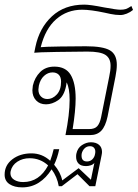

<svg xmlns="http://www.w3.org/2000/svg" viewBox="-76 -584 595 830"><path d="M100 -380Q115 -382 184.5 -383Q254 -384 295 -384Q369 -384 399 -366.5Q429 -349 429 -304Q429 -282 423 -252L389 -80Q380 -38 362 -19Q344 0 313 0H207Q225 -90 225 -152Q225 -203 212 -228Q212 -226 210 -214Q201 -168 175 -150.5Q149 -133 123 -133Q96 -133 80 -150Q64 -167 64 -194Q64 -200 66 -214Q74 -249 97.5 -272.5Q121 -296 159 -296Q208 -296 229.5 -260.5Q251 -225 251 -158Q251 -106 238 -26H309Q334 -26 345 -39Q356 -52 361 -77L396 -252Q402 -279 402 -300Q402 -332 380 -346.5Q358 -361 302 -361Q256 -361 170 -359.5Q84 -358 72 -356L77 -381Q94 -463 148.5 -513.5Q203 -564 288 -564Q314 -564 374 -552Q428 -542 444 -542Q459 -542 468 -545Q477 -548 492 -558L499 -541Q487 -531 472 -525Q457 -519 444 -519Q424 -519 402.5 -523.5Q381 -528 377 -529Q316 -542 279 -542Q214 -542 167 -501Q120 -460 100 -380ZM188 -231Q188 -251 178 -261Q168 -271 151 -271Q131 -271 114.5 -256Q98 -241 92 -214Q90 -202 90 -197Q90 -178 101 -167Q112 -156 128 -156Q152 -156 170 -176Q188 -196 188 -231ZM365 73Q365 78 363 88L336 221H311L259 169L191 221H178Q171 180 147 148Q124 185 92 205.5Q60 226 20 226Q-14 226 -35 212Q-56 198 -56 171Q-56 130 -22.5 104.5Q11 79 60 79Q106 79 141 111Q150 87 156 61H180Q172 100 158 128Q186 161 193 196L264 143L317 193L332 120Q327 127 316.5 130.5Q306 134 296 134Q274 134 263.5 123Q253 112 253 94Q253 85 254 81Q259 56 278 43.5Q297 31 317 31Q339 31 352 42Q365 53 365 73ZM336 71Q336 61 330 54.5Q324 48 313 48Q299 48 289.5 57.5Q280 67 277 81Q273 114 300 114Q314 114 323.5 104.5Q333 95 335 81Q336 78 336 71ZM132 131Q98 100 52 100Q22 100 -1 115Q-24 130 -30 156Q-31 159 -31 164Q-31 183 -15 193Q1 203 24 203Q94 203 132 131Z"/></svg>

Font: Trirong Thin
Style: Italic
Weight: 250
Italic angle: -12°
Designer: Katatrad Team
Foundry: CadsonDemak
Version: Version 1.001